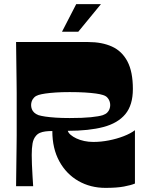

<svg xmlns="http://www.w3.org/2000/svg" viewBox="-20 -904 711 932"><path d="M58 0Q59 -72 59.5 -118Q60 -164 60.5 -194.5Q61 -225 61 -247.5Q61 -270 61 -293.5Q61 -317 61 -350Q61 -383 61 -406.5Q61 -430 61 -452.5Q61 -475 60.5 -505.5Q60 -536 59.5 -582Q59 -628 58 -700H408Q475 -700 523.5 -678Q572 -656 598.5 -606Q625 -556 625 -472Q625 -394 588.5 -350Q552 -306 482 -287.5Q412 -269 309 -269Q312 -259 323 -249.5Q334 -240 351 -232Q368 -224 389 -219.5Q410 -215 433 -215Q470 -215 508.5 -222.5Q547 -230 580.5 -243Q614 -256 635 -272V-13Q616 -5 581.5 1.5Q547 8 492 8Q419 8 360.5 -25.5Q302 -59 268 -121Q234 -183 234 -268Q215 -268 200 -266Q185 -264 173.5 -259Q162 -254 154 -244Q142 -230 138 -207.5Q134 -185 134 -152Q134 -135 135 -106Q136 -77 138 -47.5Q140 -18 141 0ZM318 -331Q382 -331 421 -335Q460 -339 479 -345Q493 -350 500.5 -357.5Q508 -365 511.5 -374.5Q515 -384 515 -394Q515 -404 511.5 -413.5Q508 -423 500.5 -431Q493 -439 479 -443Q467 -447 445.5 -450Q424 -453 392.5 -455Q361 -457 318 -457Q280 -457 250.5 -455Q221 -453 200.5 -450Q180 -447 167 -443Q154 -439 146 -431Q138 -423 134.5 -413.5Q131 -404 131 -394Q131 -384 134.5 -374.5Q138 -365 146 -357.5Q154 -350 167 -345Q180 -341 200.5 -338Q221 -335 250.5 -333Q280 -331 318 -331ZM281 -750 350 -884H470L360 -750Z"/></svg>

Font: Ojuju ExtraBold
Style: Regular
Weight: 800
Designer: Chisaokwu Joboson, Mirko Velimirovic
Foundry: Udi Foundry
Version: Version 1.000